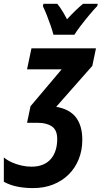

<svg xmlns="http://www.w3.org/2000/svg" viewBox="-35 -964 526 994"><path d="M136.2 9.8Q93.3 9.8 55.7 2.4Q18.1 -4.9 -15.1 -22.9V-148.9Q2.4 -134.3 26.4 -123.5Q50.3 -112.8 76.7 -106.9Q103 -101.1 127.9 -101.1Q161.1 -101.1 186.3 -111.3Q211.4 -121.6 228 -140.6Q244.6 -159.7 252.9 -186Q261.2 -212.4 261.2 -244.1Q261.2 -290.5 234.1 -309.3Q207 -328.1 162.1 -328.1H105L123 -414.1L284.2 -605H105L127.9 -713.9H461.9L442.9 -623L255.9 -411.1Q325.7 -398.9 358.4 -356Q391.1 -313 391.1 -240.2Q391.1 -186.5 373 -140.9Q355 -95.2 321.3 -61.5Q287.6 -27.8 240.7 -9Q193.8 9.8 136.2 9.8ZM241.7 -784.2Q236.8 -803.7 227.5 -830.8Q218.3 -857.9 207.5 -885Q196.8 -912.1 187 -932.1L189.9 -944.3H261.7Q269 -935.5 277.1 -923.6Q285.2 -911.6 294.2 -896.7Q303.2 -881.8 312 -864.3Q335.9 -890.1 356.9 -910.4Q377.9 -930.7 395 -944.3H470.7L468.8 -933.1Q453.1 -917 429.4 -888.9Q405.8 -860.8 383.8 -832Q361.8 -803.2 350.1 -784.2Z"/></svg>

Font: Open Sans Condensed
Style: Italic
Weight: 400
Width: 3
Italic angle: -12°
Designer: Monotype Design Team
Foundry: Monotype Imaging Inc.
Version: Version 3.000